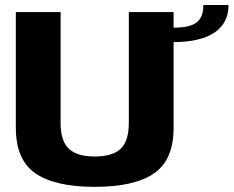

<svg xmlns="http://www.w3.org/2000/svg" viewBox="-20 -722 908 746"><path d="M348 4C451 4 528 -13.5 578.5 -48.5C629.5 -83.5 654.5 -142.5 654.5 -225.5V-558.5C788.5 -558.5 868 -605.5 868 -702.5H770C770 -639 738 -614.5 654.5 -614.5V-675H480.5V-244C480.5 -197.5 470 -164 449 -144C428 -124 394.5 -114 348 -114C301.5 -114 268 -124 247 -144.5C226 -164.5 215.5 -197.5 215.5 -244V-675H41.5V-225.5C41.5 -142.5 67 -83.5 117.5 -48.5C168.5 -13.5 245 4 348 4Z"/></svg>

Font: Anybody
Style: Bold
Weight: 700
Designer: Tyler Finck
Foundry: Etcetera Type Company
Version: Version 1.110